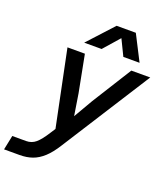

<svg xmlns="http://www.w3.org/2000/svg" viewBox="-221 -904 1054 1212"><g transform="rotate(20 306.0 -298.0)"><path d="M294 -158 369 -287 535 -552H662L283 43Q248 99 213 131Q178 163 140 176.5Q102 190 54 190H-50L-30 93H63Q100 93 127.5 69.5Q155 46 189 -8L211 -42L106 -552H223L271 -303ZM351 -786H480L567 -616H458L406 -723L312 -616H195Z"/></g></svg>

Font: Azeret Mono Medium
Style: Italic
Weight: 500
Italic angle: -12°
Designer: Martin Vácha
Foundry: Displaay
Version: Version 1.000; Glyphs 3.0.3, build 3074